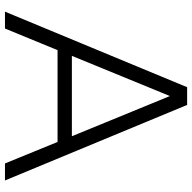

<svg xmlns="http://www.w3.org/2000/svg" viewBox="-20 -752 772 772"><g transform="rotate(90 366.0 -366.0)"><path d="M94.7 0H26.9L330.6 -732.4H401.9L705.6 0H637.2L550.8 -211.4H181.6ZM204.6 -269H527.8L366.2 -663.1Z"/></g></svg>

Font: Kumbh Sans Light
Style: Regular
Weight: 300
Version: Version 1.004